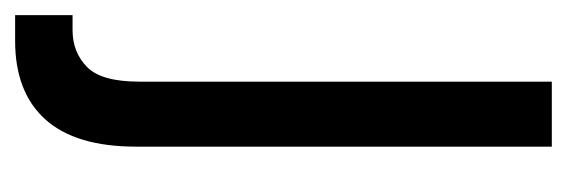

<svg xmlns="http://www.w3.org/2000/svg" viewBox="-278 -292 750 254"><g transform="rotate(90 97.0 -165.0)"><path d="M-10 190V114H10Q39 114 58.5 95Q78 76 78 26V-520H164V30Q164 110 128 150Q92 190 24 190Z"/></g></svg>

Font: Liter
Style: Regular
Weight: 400
Designer: Anton Skugarov
Foundry: skugi
Version: Version 1.004; ttfautohint (v1.8.4.7-5d5b)